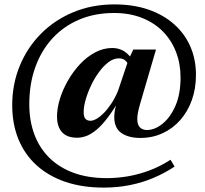

<svg xmlns="http://www.w3.org/2000/svg" viewBox="-20 -729 930 872"><path d="M617.5 -102.5Q563.5 -102.5 531.2 -125Q499 -147.5 499 -197Q499 -207.5 500.5 -219.8Q502 -232 505.5 -244.5L518 -292.5L532 -292Q498.5 -233.5 470.5 -196.5Q442.5 -159.5 418.2 -139.5Q394 -119.5 372.5 -111.5Q351 -103.5 330.5 -103.5Q284.5 -103.5 261.8 -128.5Q239 -153.5 239 -200.5Q239 -237.5 252 -279.8Q265 -322 288.5 -363Q312 -404 343.2 -437.5Q374.5 -471 412 -491Q449.5 -511 490 -511Q520.5 -511 544.2 -496Q568 -481 586 -449.5L568.5 -424Q561 -442.5 550.2 -453.2Q539.5 -464 519.5 -464Q496 -464 473.2 -447Q450.5 -430 430 -402.2Q409.5 -374.5 394 -341.8Q378.5 -309 369.2 -277Q360 -245 360 -219.5Q360 -198.5 368 -189.5Q376 -180.5 391 -180.5Q403 -180.5 418.8 -189.5Q434.5 -198.5 451.8 -216Q469 -233.5 485.8 -258.8Q502.5 -284 516 -316.5L564 -459L585.5 -504H688.5L616.5 -258Q609.5 -234 606.5 -217.8Q603.5 -201.5 603.5 -189Q603.5 -162 615.8 -150.2Q628 -138.5 647 -138.5Q683 -138.5 718.2 -167Q753.5 -195.5 776.8 -248.5Q800 -301.5 800 -377Q800 -439.5 779.5 -492.8Q759 -546 720 -585.8Q681 -625.5 624.8 -647.8Q568.5 -670 498 -670Q410.5 -670 339.8 -640Q269 -610 218.2 -554.8Q167.5 -499.5 140.2 -423.5Q113 -347.5 113 -255.5Q113 -180.5 136 -118.8Q159 -57 204 -12.5Q249 32 314.5 56Q380 80 465.5 80Q511.5 80 560.5 71.8Q609.5 63.5 658.5 45.2Q707.5 27 754.5 -3.5L773 27.5Q728.5 57 678 78.5Q627.5 100 570.8 111.5Q514 123 451 123Q353.5 123 276.8 96.8Q200 70.5 146 21.5Q92 -27.5 63.8 -96.5Q35.5 -165.5 35.5 -251Q35.5 -346.5 69.5 -429.5Q103.5 -512.5 165.5 -575.2Q227.5 -638 312.8 -673.5Q398 -709 499.5 -709Q586.5 -709 654.8 -685.2Q723 -661.5 771.2 -618.5Q819.5 -575.5 844.8 -517Q870 -458.5 870 -388.5Q870 -326.5 851.2 -274.2Q832.5 -222 798.5 -183.5Q764.5 -145 718.2 -123.8Q672 -102.5 617.5 -102.5Z"/></svg>

Font: Newsreader 36pt SemiBold
Style: Regular
Weight: 600
Designer: Hugues Gentile
Foundry: Production Type
Version: Version 1.003